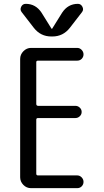

<svg xmlns="http://www.w3.org/2000/svg" viewBox="-20 -980 540 1000"><path d="M156.2 -835 92.8 -917Q83 -929.7 90.3 -944.8Q97.7 -960 114.3 -960Q166 -960 196.3 -914.1L248 -831.1Q248 -830.1 250 -830.1Q252 -830.1 252 -831.1L303.7 -914.1Q334 -960 385.7 -960Q401.4 -960 409.2 -944.8Q417 -929.7 407.2 -917L343.8 -835Q308.6 -790 252.9 -790H247.1Q191.4 -790 156.2 -835ZM141.6 0Q118.2 0 101.6 -17.1Q85 -34.2 85 -56.6V-672.9Q85 -696.3 102.1 -713.4Q119.1 -730.5 141.6 -730.5H381.8Q395.5 -730.5 405.3 -720.2Q415 -710 415 -696.8Q415 -683.6 405.8 -673.8Q396.5 -664.1 381.8 -664.1H177.7Q168.9 -664.1 168.9 -656.2V-438.5Q168.9 -429.7 177.7 -428.7H373Q385.7 -428.7 395.5 -419.4Q405.3 -410.2 405.3 -397Q405.3 -383.8 395.5 -374.5Q385.7 -365.2 373 -365.2H177.7Q168.9 -365.2 168.9 -356.4V-75.2Q168.9 -66.4 177.7 -66.4H381.8Q395.5 -66.4 405.3 -56.2Q415 -45.9 415 -32.7Q415 -19.5 405.8 -9.8Q396.5 0 381.8 0Z"/></svg>

Font: Rounded Mgen+ 1mn regular
Style: Regular
Weight: 400
Designer: [Source Han Sans]
Ryoko NISHIZUKA  (kana & ideographs); Paul D. Hunt (Latin, Greek & Cyrillic); Wenlong ZHANG  (bopomofo
Version: Version 1.059.20150602